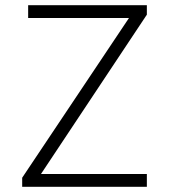

<svg xmlns="http://www.w3.org/2000/svg" viewBox="-20 -720 654 740"><path d="M65.5 0V-35L477 -650.5H88.5V-700H546V-663.5L138 -49.5H546V0Z"/></svg>

Font: Overpass ExtraLight
Style: Regular
Weight: 250
Designer: Delve Withrington, Dave Bailey, Thomas Jockin
Foundry: Delve Fonts LLC
Version: Version 4.000